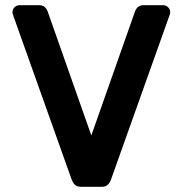

<svg xmlns="http://www.w3.org/2000/svg" viewBox="-20 -720 704 740"><path d="M500 -675 332 -198 164 -675C158 -691.7 147 -700 131 -700H55C47.7 -700 41.3 -697.3 36 -692C30.7 -686.7 28 -680.3 28 -673C28 -670.3 28.7 -667 30 -663L254 -34C258 -22 262.8 -13.3 268.5 -8C274.2 -2.7 282 0 292 0H372C382 0 389.8 -2.7 395.5 -8C401.2 -13.3 406 -22 410 -34L634 -663C635.3 -667 636 -670.3 636 -673C636 -680.3 633.3 -686.7 628 -692C622.7 -697.3 616.3 -700 609 -700H533C517 -700 506 -691.7 500 -675Z"/></svg>

Font: Rubik
Style: Regular
Weight: 500
Designer: Hubert & Fischer
Foundry: Hubert & Fischer
Version: Version 1.100